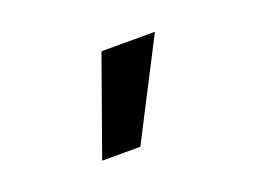

<svg xmlns="http://www.w3.org/2000/svg" viewBox="-52 -818 604 449"><g transform="rotate(-20 250.0 -593.5)"><path d="M234 -473 358 -714H225L139 -473Z"/></g></svg>

Font: Noto Sans Mono UI Condensed ExtraBold
Style: Regular
Weight: 800
Width: 3
Designer: Monotype Design team
Foundry: Monotype Imaging Inc.
Version: 1.000